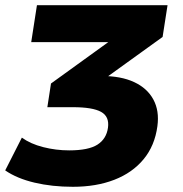

<svg xmlns="http://www.w3.org/2000/svg" viewBox="-54 -526 702 738"><path d="M226 192Q146 192 78.5 176Q11 160 -34 129L30 3Q63 27 112 39.5Q161 52 212 52Q286 52 320.5 30Q355 8 361 -35Q367 -78 334.5 -96Q302 -114 226 -114H128L142 -205L423 -408L403 -364H66L88 -506H590L571 -384L324 -206L279 -234H336Q411 -234 461.5 -210.5Q512 -187 535.5 -143.5Q559 -100 551 -41Q541 34 498 86Q455 138 385.5 165Q316 192 226 192Z"/></svg>

Font: Nunito Sans 7pt Black
Style: Italic
Weight: 900
Italic angle: -9°
Version: Version 3.101;gftools[0.9.27]